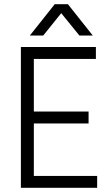

<svg xmlns="http://www.w3.org/2000/svg" viewBox="-20 -899 530 919"><path d="M445 0H80V-674H439V-617H142V-365H404V-308H142V-57H445ZM187 -729H123L242 -879H305L424 -729H360L273 -836Z"/></svg>

Font: Hind Madurai Light
Style: Regular
Weight: 300
Designer: Jyotish Sonowal
Foundry: Indian Type Foundry
Version: Version 1.001;PS 1.0;hotconv 1.0.86;makeotf.lib2.5.63406; tt